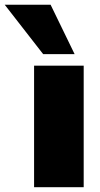

<svg xmlns="http://www.w3.org/2000/svg" viewBox="-95 -785 419 805"><path d="M85.9 -558.1 -75.2 -765.1H117.2L217.8 -558.1ZM47.9 0V-509.8H255.9V0Z"/></svg>

Font: Mulish ExtraBlack
Style: Regular
Weight: 1000
Designer: Vernon Adams
Foundry: Vernon Adams
Version: Version 3.603; ttfautohint (v1.8.3)